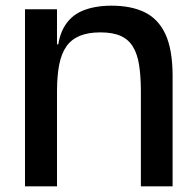

<svg xmlns="http://www.w3.org/2000/svg" viewBox="-20 -656 685 676"><path d="M180.7 -334V-442Q180.7 -515 203.7 -557.3Q226.7 -599.7 269.8 -617.8Q313 -636 373 -636Q442 -636 489.7 -612.7Q537.3 -589.3 562.2 -536.2Q587 -483 587.7 -392.7L476 -338.3Q475.7 -389.3 469.7 -427.5Q463.7 -465.7 448.3 -491.2Q433 -516.7 405.3 -529.3Q377.7 -542 333.3 -542Q290 -542 260.3 -529.5Q230.7 -517 213.3 -492Q196 -467 188.3 -427.5Q180.7 -388 180.7 -334ZM68 0V-623.3H180.7V-442V0ZM182.7 -436 147.7 -461V-500H193.7ZM476 0V-397L587.7 -394.7V0Z"/></svg>

Font: Matangi Light
Style: Regular
Weight: 300
Designer: Prashant Pant
Foundry: The Graphic Ant
Version: Version 3.002